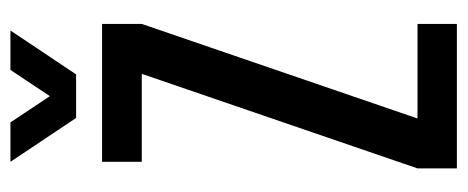

<svg xmlns="http://www.w3.org/2000/svg" viewBox="-276 -594 870 357"><g transform="rotate(-90 158.5 -415.0)"><path d="M24.4 -73.2 200.2 -585.9H36.6V-659.7H293V-585.9L117.2 -73.2H293V0H24.4ZM118.2 -708 36.6 -830.1H109.9L158.7 -756.8L207.5 -830.1H280.8L199.2 -708Z"/></g></svg>

Font: Alegre Sans
Style: Regular
Weight: 400
Width: 3
Designer: GrandChaos9000
Version: Version 1.2.6 - August 1, 2014